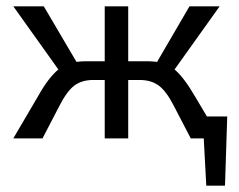

<svg xmlns="http://www.w3.org/2000/svg" viewBox="-20 -436 753 605"><path d="M632 -69H696L689 149H630L622 0H581L528 -102Q504 -149 480 -166.5Q456 -184 420 -184H384V0H310V-184H274Q238 -184 214.5 -166.5Q191 -149 167 -102L114 0H22L100 -133Q133 -192 164 -217L22 -416H118L221 -241Q237 -243 249 -243H310V-416H384V-243H446Q457 -243 475 -241L577 -416H672L530 -217Q559 -193 594 -133Z"/></svg>

Font: EauTest Medium
Style: Regular
Weight: 500
Designer: Christian Thalmann (Catharsis Fonts)
Version: Version 0.001;PS 000.001;hotconv 1.0.88;makeotf.lib2.5.64775